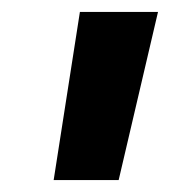

<svg xmlns="http://www.w3.org/2000/svg" viewBox="-20 -802 295 322"><path d="M245 -782H114L70 -500H179Z"/></svg>

Font: Bitter
Style: Bold Italic
Weight: 700
Designer: Sol Matas
Foundry: Sol Matas
Version: Version 1.002